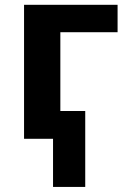

<svg xmlns="http://www.w3.org/2000/svg" viewBox="-20 -566 518 783"><path d="M196.3 0H78.1V-546.4H459.5V-434.6H226.1V-113.3H327.6V196.3H196.3Z"/></svg>

Font: Viking Open Sans
Style: Bold
Weight: 700
Foundry: Ascender Corporation
Version: Version 2.001